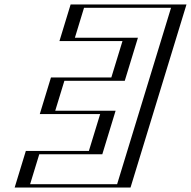

<svg xmlns="http://www.w3.org/2000/svg" viewBox="-20 -845 860 865"><path d="M323.2 -825H795.2L543 0H71L121.4 -165H405.4L456.2 -331H184.2L234.6 -496H506.6L556.8 -660H272.8ZM333.6 -810H775.6L532.6 -15H90.6L131.9 -150H415.9L475.8 -346H203.8L245.1 -481H517.1L576.4 -675H292.4ZM333.6 -810 292.4 -675H576.4L517.1 -481H245.1L203.8 -346H475.8L415.9 -150H131.9L90.6 -15H532.6L775.6 -810ZM323.2 -825 272.8 -660H556.8L506.6 -496H234.6L184.2 -331H456.2L405.4 -165H121.4L71 0H543L795.2 -825ZM358.6 -810H750.6L507.6 -15H115.6L156.9 -150H440.9L500.8 -346H228.8L270.1 -481H542.1L601.4 -675H317.4ZM298.2 -825 247.8 -660H531.8L481.6 -496H209.6L159.2 -331H431.2L380.4 -165H96.4L46 0H568L820.2 -825Z"/></svg>

Font: Hussar Outliner
Style: Obl
Weight: 700
Foundry: Cannot Into Space Fonts
Version: Version 0.92